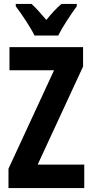

<svg xmlns="http://www.w3.org/2000/svg" viewBox="-20 -953 468 973"><path d="M155 -773H275C296 -815 340 -882 369 -921V-933H291C265 -910 244 -888 215 -852C187 -885 161 -914 140 -933H60V-921C90 -882 136 -812 155 -773ZM407 0V-119H171L401 -616V-714H28V-597H254L23 -98V0Z"/></svg>

Font: Noto Sans Lao Looped ExtraCondensed
Style: Bold
Weight: 700
Width: 2
Designer: Mark Frömberg, Ben Mitchell
Foundry: The Fontpad Ltd
Version: Version 1.002